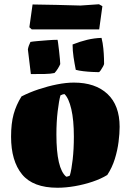

<svg xmlns="http://www.w3.org/2000/svg" viewBox="-20 -870 603 902"><path d="M250 12Q135 12 83.5 -51Q32 -114 32 -228Q32 -290 44 -333.5Q56 -377 81 -417Q118 -436 161.5 -450.5Q205 -465 248 -473.5Q291 -482 327 -482Q428 -482 485 -428.5Q542 -375 542 -274Q542 -243 537 -203.5Q532 -164 519.5 -123.5Q507 -83 484 -48Q455 -30 415 -16.5Q375 -3 332 4.5Q289 12 250 12ZM291 -40Q295 -40 301 -42Q307 -44 308 -45Q316 -72 321.5 -121Q327 -170 327 -228Q327 -306 315 -357.5Q303 -409 283 -428Q276 -428 264 -422Q257 -397 251 -347.5Q245 -298 245 -238Q245 -78 291 -40ZM336 -542Q330 -572 325.5 -602Q321 -632 321 -661Q356 -675 389.5 -683Q423 -691 457 -692Q463 -668 465.5 -642Q468 -616 468.5 -596Q469 -576 469 -570Q469 -567 464 -557.5Q459 -548 453 -539.5Q447 -531 444 -531Q434 -531 413.5 -532Q393 -533 371.5 -535.5Q350 -538 336 -542ZM125 -522 111 -638Q114 -655 123 -673Q133 -675 156 -677Q179 -679 205 -681Q231 -683 250 -683Q251 -683 253 -667.5Q255 -652 257.5 -631Q260 -610 261.5 -592Q263 -574 263 -569Q260 -561 252 -548Q244 -535 236 -527Q218 -523 190.5 -522.5Q163 -522 125 -522ZM129 -732 118 -742 133 -849Q189 -848 245.5 -847Q302 -846 358 -844L445 -850L461 -841L446 -732Z"/></svg>

Font: Labrada Black
Style: Regular
Weight: 900
Designer: Mercedes Jáuregui
Foundry: Omnibus-Type Team
Version: Version 1.000; ttfautohint (v1.8.4.7-5d5b)